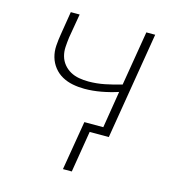

<svg xmlns="http://www.w3.org/2000/svg" viewBox="-108 -610 815 901"><g transform="rotate(15 300.0 -159.5)"><path d="M280 201 320 -38H412L441 -217Q401 -204 360 -196.5Q319 -189 279 -189Q250 -189 222 -194.5Q194 -200 170.5 -213Q147 -226 130 -247.5Q113 -269 105.5 -295.5Q98 -322 100 -351Q102 -380 107 -409L125 -520H168L148 -403Q145 -380 143.5 -356.5Q142 -333 148 -311.5Q154 -290 168 -273Q182 -256 201 -245.5Q220 -235 242.5 -231Q265 -227 289 -227Q328 -227 368 -235Q408 -243 448 -255L492 -520H535L449 0H356L323 201Z"/></g></svg>

Font: Iosevka SS04 XLt Ex
Style: Italic
Weight: 200
Width: 7
Italic angle: -9°
Monospace: yes
Designer: Belleve Invis
Foundry: Belleve Invis
Version: Version 19.0.0; ttfautohint (v1.8.4)